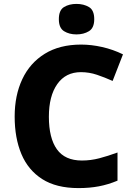

<svg xmlns="http://www.w3.org/2000/svg" viewBox="-20 -952 683 982"><path d="M394 -583Q316 -583 273 -522Q230 -461 230 -355Q230 -246 271 -188.5Q312 -131 399 -131Q444 -131 488 -142.5Q532 -154 581 -172V-28Q533 -8 485.5 1Q438 10 382 10Q268 10 196 -36Q124 -82 89.5 -164Q55 -246 55 -356Q55 -464 94 -547Q133 -630 209 -677Q285 -724 395 -724Q447 -724 502.5 -711.5Q558 -699 609 -674L556 -538Q516 -556 476 -569.5Q436 -583 394 -583ZM371 -932Q408 -932 435 -916Q462 -900 462 -854Q462 -809 435 -792.5Q408 -776 371 -776Q334 -776 307.5 -792.5Q281 -809 281 -854Q281 -900 307.5 -916Q334 -932 371 -932Z"/></svg>

Font: Noto Sans Sinhala ExtraBold
Style: Regular
Weight: 800
Designer: Jelle Bosma - Monotype Design Team
Foundry: Monotype Imaging Inc.
Version: Version 2.006; ttfautohint (v1.8.4.7-5d5b)